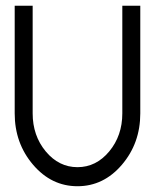

<svg xmlns="http://www.w3.org/2000/svg" viewBox="-20 -645 540 669"><path d="M31.2 -250V-625H93.8V-250Q93.8 -172.4 139.4 -117.4Q185.1 -62.5 250 -62.5Q314.9 -62.5 360.6 -117.4Q406.2 -172.4 406.2 -250V-625H468.8V-250Q468.8 -146 404.8 -71Q340.8 3.9 250 3.9Q159.2 3.9 95.2 -71Q31.2 -146 31.2 -250Z"/></svg>

Font: Juliett
Style: Regular
Weight: 400
Designer: GGBotNet
Foundry: GGBotNet
Version: 0.60